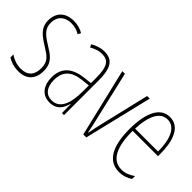

<svg xmlns="http://www.w3.org/2000/svg" viewBox="-24 -963 1399 1399"><g transform="rotate(45 675.5 -263.5)"><path d="M278 -123C278 -210 228 -239 162 -280C98 -320 65 -349 65 -407C65 -475 109 -512 174 -512C206 -512 240 -503 262 -487L275 -510C249 -527 213 -537 175 -537C82 -537 39 -479 39 -408C39 -330 90 -296 157 -254C216 -217 251 -195 251 -125C251 -56 217 -16 147 -16C105 -16 65 -31 36 -52V-21C59 -6 98 10 147 10C235 10 278 -43 278 -123Z M489 -537C455 -537 416 -525 384 -505L395 -483C432 -505 465 -512 489 -512C556 -512 583 -475 583 -355V-304L522 -297C412 -284 350 -234 350 -129C350 -57 385 10 469 10C545 10 573 -43 585 -93H587L588 0H609V-358C609 -489 573 -537 489 -537ZM521 -274 584 -281V-220C584 -97 553 -12 469 -12C411 -12 376 -54 376 -129C376 -217 422 -263 521 -274Z M808 0H839L966 -527H939L850 -152C841 -114 833 -76 825 -35H822C815 -77 806 -115 797 -152L710 -527H683Z M1166 -537C1065 -537 1018 -429 1018 -264C1018 -94 1070 10 1185 10C1226 10 1261 -3 1289 -22V-52C1254 -27 1220 -15 1185 -15C1090 -15 1043 -106 1044 -273H1305V-301C1305 -421 1271 -537 1166 -537ZM1166 -512C1249 -512 1282 -414 1281 -297H1045C1051 -442 1096 -512 1166 -512Z"/></g></svg>

Font: Noto Sans Myanmar ExtraCondensed Thin
Style: Regular
Weight: 100
Width: 2
Designer: Monotype Design Team
Foundry: Monotype Imaging Inc.
Version: Version 2.107